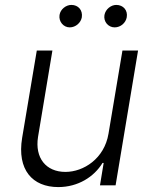

<svg xmlns="http://www.w3.org/2000/svg" viewBox="-20 -750 617 777"><path d="M262.1 -639.2C286.9 -639.2 307.5 -658.7 311.1 -680C315.3 -708.5 297.2 -730.1 268.8 -730.1C247.2 -730.1 224.4 -712.7 220.9 -689.3C217 -663 236.5 -639.2 262.1 -639.2ZM443.9 -639.2C468.8 -639.2 489 -658 492.9 -680C497.9 -708.1 479 -730.1 450.6 -730.1C429 -730.1 407 -712.7 402.7 -689.3C398.1 -662.3 418.3 -639.2 443.9 -639.2ZM419 -208.5C402.3 -108.3 318.5 -54.3 244.7 -54.3C166.2 -54.3 120.4 -110.8 133.9 -196L192.1 -545.5H128.9L69.6 -192.1C48.3 -62.9 111.2 7.1 215.9 7.1C295.8 7.1 360.8 -34.4 394.9 -90.6H399.5L384.6 0H447.8L538.7 -545.5H475.5Z"/></svg>

Font: TID UI Light
Style: Italic
Weight: 300
Italic angle: -9.39999°
Designer: The TID Project Authors
Foundry: Bakken & Bæck
Version: Version 1.001;hotconv 1.0.109;makeotfexe 2.5.65596